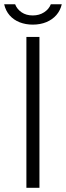

<svg xmlns="http://www.w3.org/2000/svg" viewBox="-23 -900 316 920"><path d="M103.5 -723H166V0H103.5ZM273 -879.5Q266 -849.5 247 -827.8Q228 -806 199 -794Q170 -782 134 -782Q100 -782 71.2 -793.2Q42.5 -804.5 23.2 -826.5Q4 -848.5 -3 -879.5H49.5Q58.5 -856 80.5 -841Q102.5 -826 134 -826Q165 -826 188.2 -841Q211.5 -856 220.5 -879.5Z"/></svg>

Font: Public Sans Thin ExtraLight
Style: Regular
Weight: 250
Version: Version 1.007